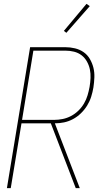

<svg xmlns="http://www.w3.org/2000/svg" viewBox="-20 -981 540 1001"><path d="M375 0 245 -338H92L36 0H16L137 -735H320Q346 -735 371 -729Q396 -723 416 -709Q436 -695 448.5 -673.5Q461 -652 467 -628Q473 -604 472 -577.5Q471 -551 467 -525Q463 -501 455.5 -477Q448 -453 434.5 -431Q421 -409 402 -390.5Q383 -372 360.5 -360Q338 -348 314 -343Q290 -338 266 -338L396 0ZM262 -356Q284 -356 306.5 -360.5Q329 -365 350 -376Q371 -387 388.5 -404Q406 -421 418 -441.5Q430 -462 436.5 -484Q443 -506 447 -528Q451 -551 452 -574.5Q453 -598 448.5 -619.5Q444 -641 433 -660.5Q422 -680 405 -693Q388 -706 366 -711.5Q344 -717 320 -717H154L95 -356ZM326 -810 313 -820 431 -961 448 -949Z"/></svg>

Font: Iosevka Thin
Style: Italic
Weight: 100
Italic angle: -9°
Monospace: yes
Designer: Belleve Invis
Foundry: Belleve Invis
Version: Version 32.5.0; ttfautohint (v1.8.4)